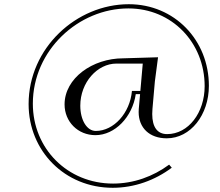

<svg xmlns="http://www.w3.org/2000/svg" viewBox="-20 -737 1043 912"><path d="M730.7 -465 565.2 -460C419.6 -460 286.7 -365.6 286.7 -240.9C286.7 -159.2 349.7 -95 433.3 -95C525.7 -95 609 -181.1 624.9 -290H645.4L639.2 -220C638.8 -214.8 638.6 -209.8 638.6 -204.8C638.6 -129.3 690.4 -80 772 -80C884.9 -80 972.2 -191.1 972.2 -329.5C972.2 -546.6 808.7 -717 591.7 -717C343.5 -717 115.9 -509.4 115.9 -242.6C115.9 -19.9 287.7 155 515.4 155C618.4 155 716.1 119.3 795.9 59.6L783.4 45C707.5 101.3 614.8 135 517.2 135C299.9 135 136 -31.8 136 -244.3C136 -498.9 353.1 -697 590 -697C796.5 -697 952.1 -534.6 952.1 -327.7C952.1 -201.9 875.1 -100 773.7 -100C727.5 -100 703.1 -133.3 703.1 -195.5C703.1 -203.2 703.5 -211.4 704.2 -220C708 -263.3 711.8 -306.7 715.6 -350ZM658.1 -435 646.7 -305H606.7C597.5 -200.1 520.6 -115 435.1 -115C392.3 -115 361.4 -167.1 361.4 -234.9C361.4 -346.1 442.7 -435 533.1 -435Z"/></svg>

Font: Galberik
Style: Regular
Weight: 400
Designer: Gluk
Foundry: Gluk
Version: Version 0.50